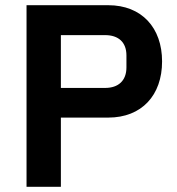

<svg xmlns="http://www.w3.org/2000/svg" viewBox="-20 -718 681 738"><path d="M214 0V-266H396C525 -266 603 -352 603 -482C603 -611 525 -698 396 -698H82V0ZM214 -583H384C435 -583 466 -556 466 -505V-459C466 -408 435 -380 384 -380H214Z"/></svg>

Font: IBM Plex Thai SemiBold
Style: Regular
Weight: 600
Designer: Mike Abbink, Paul van der Laan, Pieter van Rosmalen, Ben Mitchell, Mark Frömberg
Foundry: Bold Monday
Version: Version 1.0